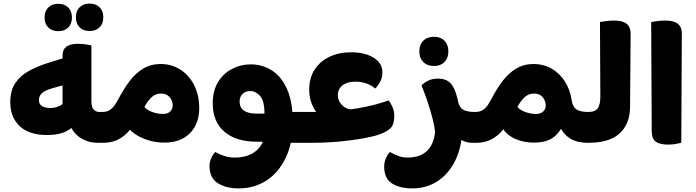

<svg xmlns="http://www.w3.org/2000/svg" viewBox="-20 -792 3859 1065"><path d="M352 -181 403 -106Q383 -82 344.5 -62.5Q306 -43 241 -43Q141 -43 89 -92.5Q37 -142 37 -225Q37 -290 65 -331.5Q93 -373 143 -400Q193 -427 259 -447L354 -476V-326L269 -302Q227 -290 211.5 -274.5Q196 -259 196 -236Q196 -214 213 -203.5Q230 -193 259 -193Q287 -193 311.5 -205Q336 -217 336 -235L327 -171V-486Q327 -549 412 -549Q435 -549 456 -546Q477 -543 487 -540V-231Q487 -197 500 -184Q513 -171 530 -171H547V0H523Q453 0 405.5 -43.5Q358 -87 352 -181ZM547 0V-171Q557 -155 562 -134Q567 -113 567 -86Q567 -59 562 -37Q557 -15 547 0ZM303 -619Q269 -619 248 -639.5Q227 -660 227 -695Q227 -730 248 -750.5Q269 -771 303 -771Q338 -771 358.5 -750.5Q379 -730 379 -695Q379 -660 358.5 -639.5Q338 -619 303 -619ZM477 -620Q442 -620 421.5 -640.5Q401 -661 401 -696Q401 -731 421.5 -751.5Q442 -772 477 -772Q512 -772 532.5 -751.5Q553 -731 553 -696Q553 -661 532.5 -640.5Q512 -620 477 -620Z M531 0V-171H548Q574 -171 591 -183Q608 -195 619 -212.5Q630 -230 638 -245Q667 -300 700 -343.5Q733 -387 775 -412Q817 -437 871 -437Q931 -437 979.5 -406.5Q1028 -376 1056.5 -320.5Q1085 -265 1085 -192Q1085 -105 1033.5 -53Q982 -1 892 -1Q847 -1 806 -13Q765 -25 733 -46Q701 -67 685 -92H713Q694 -55 651.5 -27.5Q609 0 554 0ZM883 -160Q910 -160 924 -173.5Q938 -187 938 -207Q938 -223 930.5 -238.5Q923 -254 909 -263.5Q895 -273 873 -273Q841 -273 818.5 -250.5Q796 -228 781 -198Q800 -179 828 -169.5Q856 -160 883 -160Z M1529 0V-171H1657V0ZM1371 -435Q1434 -435 1487 -402Q1540 -369 1572 -298Q1604 -227 1604 -114L1467 -6Q1457 -6 1439 -6Q1421 -6 1405 -6Q1289 -6 1224.5 -61.5Q1160 -117 1160 -218Q1160 -288 1189 -336Q1218 -384 1266.5 -409.5Q1315 -435 1371 -435ZM1368 -287Q1342 -287 1325.5 -271Q1309 -255 1309 -229Q1309 -195 1333 -178.5Q1357 -162 1400 -162Q1412 -162 1424 -162Q1436 -162 1447 -162Q1447 -233 1422.5 -260Q1398 -287 1368 -287ZM1304 253Q1234 253 1188 224Q1142 195 1142 127Q1142 107 1151.5 85.5Q1161 64 1174 51Q1198 65 1225.5 73.5Q1253 82 1281 82Q1361 82 1406.5 39.5Q1452 -3 1454 -88L1604 -114Q1604 2 1564.5 84Q1525 166 1457.5 209.5Q1390 253 1304 253ZM1657 0V-171Q1667 -155 1672 -134Q1677 -113 1677 -86Q1677 -59 1672 -37Q1667 -15 1657 0Z M1841 -178Q1909 -182 1965.5 -191.5Q2022 -201 2065 -213Q2108 -225 2135 -235Q2147 -222 2157 -198.5Q2167 -175 2167 -149Q2167 -104 2148.5 -83.5Q2130 -63 2086 -47Q2056 -36 2011 -27.5Q1966 -19 1914.5 -12.5Q1863 -6 1812 -3Q1761 0 1718 0H1641V-171H1744ZM1799 -110Q1746 -145 1720.5 -192Q1695 -239 1695 -293Q1695 -359 1725 -405.5Q1755 -452 1807.5 -477Q1860 -502 1927 -502Q2004 -502 2052.5 -472Q2101 -442 2101 -391Q2101 -360 2088 -337Q2075 -314 2061 -301Q2039 -320 2011.5 -329.5Q1984 -339 1949 -339Q1905 -339 1879 -318Q1853 -297 1854 -260Q1855 -229 1880.5 -206Q1906 -183 1951 -181Z M2393 -58Q2391 -89 2380 -132Q2369 -175 2353 -223.5Q2337 -272 2318 -318Q2332 -333 2355 -344.5Q2378 -356 2409 -356Q2453 -356 2477.5 -332Q2502 -308 2517 -247Q2528 -202 2535 -157.5Q2542 -113 2544 -53Q2536 43 2498.5 111.5Q2461 180 2401.5 216.5Q2342 253 2268 253Q2197 253 2154 225.5Q2111 198 2111 131Q2111 108 2120.5 86Q2130 64 2143 51Q2167 65 2191 73.5Q2215 82 2240 82Q2308 82 2346.5 47Q2385 12 2393 -58ZM2600 0Q2547 0 2515 -37.5Q2483 -75 2450 -161L2519 -233Q2530 -191 2554 -181Q2578 -171 2610 -171H2616V0ZM2616 0V-171Q2626 -155 2631 -134Q2636 -113 2636 -86Q2636 -59 2631 -37Q2626 -15 2616 0ZM2387 -426Q2350 -426 2328 -448Q2306 -470 2306 -507Q2306 -544 2328 -566Q2350 -588 2387 -588Q2424 -588 2445.5 -566Q2467 -544 2467 -507Q2467 -470 2445.5 -448Q2424 -426 2387 -426Z M2600 0V-171H2617Q2643 -171 2660 -183Q2677 -195 2688 -212.5Q2699 -230 2707 -245Q2735 -300 2768.5 -343.5Q2802 -387 2844 -412Q2886 -437 2940 -437Q2994 -437 3038.5 -412Q3083 -387 3112.5 -341.5Q3142 -296 3151 -236Q3156 -202 3175.5 -186.5Q3195 -171 3243 -171H3246V0H3240Q3183 0 3145.5 -22Q3108 -44 3088.5 -84Q3069 -124 3064 -178L3115 -138Q3104 -81 3063 -41Q3022 -1 2942 -1Q2896 -1 2856 -14.5Q2816 -28 2789 -54Q2762 -80 2754 -118L2782 -92Q2763 -55 2720.5 -27.5Q2678 0 2623 0ZM2952 -160Q2979 -160 2993 -173.5Q3007 -187 3007 -207Q3007 -223 2999.5 -238.5Q2992 -254 2978 -263.5Q2964 -273 2942 -273Q2910 -273 2887.5 -250.5Q2865 -228 2850 -198Q2869 -179 2897 -169.5Q2925 -160 2952 -160ZM3246 0V-171Q3256 -155 3261 -134Q3266 -113 3266 -86Q3266 -59 3261 -37Q3256 -15 3246 0Z M3230 0V-171H3244Q3282 -171 3296 -192Q3310 -213 3310 -256L3308 -670Q3320 -672 3342 -675Q3364 -678 3388 -678Q3478 -678 3478 -607L3475 -205Q3475 -134 3447 -88.5Q3419 -43 3368.5 -21.5Q3318 0 3248 0Z M3686 10Q3641 10 3618 -5.5Q3595 -21 3595 -68L3592 -670Q3604 -672 3626 -675Q3648 -678 3672 -678Q3762 -678 3762 -607L3759 0Q3748 3 3729 6.5Q3710 10 3686 10Z"/></svg>

Font: Baloo Bhaijaan 2 ExtraBold
Style: Regular
Weight: 800
Designer: Sanskriti Dholi, Noopur Datye and Ek Type
Foundry: Ek Type
Version: Version 1.701